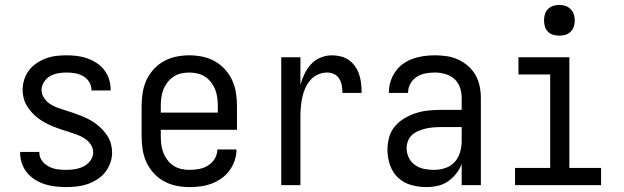

<svg xmlns="http://www.w3.org/2000/svg" viewBox="-20 -753 2540 781"><path d="M249 8Q227 8 205.5 5.5Q184 3 163 -3.5Q142 -10 123.5 -21.5Q105 -33 91 -49.5Q77 -66 69.5 -87Q62 -108 62 -130V-135H140V-132Q140 -114 151 -99Q162 -84 178.5 -75.5Q195 -67 213 -64.5Q231 -62 249 -62Q267 -62 285.5 -65Q304 -68 320 -76Q336 -84 347.5 -99.5Q359 -115 359 -133Q359 -151 349 -165.5Q339 -180 324.5 -189.5Q310 -199 294 -205Q278 -211 261.5 -216Q245 -221 228.5 -226.5Q212 -232 196 -238.5Q180 -245 165 -253Q150 -261 136 -271.5Q122 -282 110.5 -294.5Q99 -307 90 -321.5Q81 -336 76.5 -353Q72 -370 72 -387Q72 -408 78.5 -429Q85 -450 98 -467Q111 -484 129 -496Q147 -508 167 -515.5Q187 -523 208.5 -525.5Q230 -528 251 -528Q272 -528 293 -525.5Q314 -523 334 -516Q354 -509 372 -497.5Q390 -486 403 -469.5Q416 -453 423 -432.5Q430 -412 430 -391V-385H352V-388Q352 -405 342.5 -420Q333 -435 318 -443.5Q303 -452 285.5 -455Q268 -458 251 -458Q234 -458 216.5 -455Q199 -452 184 -443.5Q169 -435 159 -419.5Q149 -404 149 -387Q149 -370 159 -355Q169 -340 183 -330.5Q197 -321 213.5 -315Q230 -309 246.5 -304Q263 -299 279 -293.5Q295 -288 311 -281.5Q327 -275 342.5 -267Q358 -259 371.5 -248.5Q385 -238 397 -225.5Q409 -213 418 -198.5Q427 -184 431.5 -167Q436 -150 436 -133Q436 -111 428.5 -90Q421 -69 407.5 -52Q394 -35 375 -23Q356 -11 335.5 -4Q315 3 293 5.5Q271 8 249 8Z M750 8Q723 8 696.5 2.5Q670 -3 646.5 -16Q623 -29 604.5 -49.5Q586 -70 575 -94.5Q564 -119 560 -146Q556 -173 556 -200V-320Q556 -347 560 -374Q564 -401 575 -425.5Q586 -450 604.5 -470.5Q623 -491 646.5 -504Q670 -517 696.5 -522.5Q723 -528 750 -528Q777 -528 803.5 -522.5Q830 -517 853.5 -504Q877 -491 895.5 -470.5Q914 -450 925 -425.5Q936 -401 940 -374Q944 -347 944 -320V-225H634V-200Q634 -183 636 -166Q638 -149 644 -133Q650 -117 660.5 -103Q671 -89 685 -79.5Q699 -70 716 -66Q733 -62 750 -62Q770 -62 789.5 -65.5Q809 -69 826 -79.5Q843 -90 853.5 -107.5Q864 -125 864 -145H942Q942 -122 934.5 -100Q927 -78 913.5 -59.5Q900 -41 881 -27.5Q862 -14 840.5 -6Q819 2 796 5Q773 8 750 8ZM866 -295V-320Q866 -337 864 -354Q862 -371 856 -387Q850 -403 839.5 -417Q829 -431 815 -440.5Q801 -450 784 -454Q767 -458 750 -458Q733 -458 716 -454Q699 -450 685 -440.5Q671 -431 660.5 -417Q650 -403 644 -387Q638 -371 636 -354Q634 -337 634 -320V-295Z M1124 0V-520H1202V-408Q1208 -430 1218.5 -452Q1229 -474 1245 -491.5Q1261 -509 1283.5 -518.5Q1306 -528 1330 -528Q1348 -528 1366.5 -523.5Q1385 -519 1400 -508Q1415 -497 1425.5 -481.5Q1436 -466 1441.5 -448.5Q1447 -431 1449 -412.5Q1451 -394 1451 -375H1373Q1373 -390 1370.5 -404.5Q1368 -419 1360.5 -432Q1353 -445 1339.5 -451.5Q1326 -458 1311 -458Q1291 -458 1272.5 -449.5Q1254 -441 1241.5 -426Q1229 -411 1221 -392.5Q1213 -374 1209 -354.5Q1205 -335 1203.5 -315Q1202 -295 1202 -276V0Z M1714 8Q1683 8 1652.5 -0.5Q1622 -9 1599.5 -30Q1577 -51 1566.5 -81.5Q1556 -112 1556 -143Q1556 -168 1562.5 -193Q1569 -218 1585 -237.5Q1601 -257 1623 -270.5Q1645 -284 1669 -292Q1693 -300 1718 -303Q1743 -306 1769 -306H1858V-355Q1858 -376 1851 -397Q1844 -418 1828 -432Q1812 -446 1791 -452Q1770 -458 1749 -458Q1730 -458 1711 -454.5Q1692 -451 1675.5 -440.5Q1659 -430 1649.5 -413Q1640 -396 1640 -377V-375H1562V-378Q1562 -401 1569 -422.5Q1576 -444 1589 -462.5Q1602 -481 1620.5 -494Q1639 -507 1660.5 -514.5Q1682 -522 1704 -525Q1726 -528 1749 -528Q1773 -528 1797 -524.5Q1821 -521 1843 -511Q1865 -501 1883.5 -485Q1902 -469 1914 -448Q1926 -427 1931 -403Q1936 -379 1936 -355V0H1858V-86Q1850 -65 1835.5 -46.5Q1821 -28 1802 -15Q1783 -2 1760 3Q1737 8 1714 8ZM1746 -62Q1769 -62 1791.5 -69.5Q1814 -77 1829.5 -94Q1845 -111 1851.5 -134Q1858 -157 1858 -180V-236H1769Q1754 -236 1739 -234.5Q1724 -233 1709.5 -229.5Q1695 -226 1681 -220Q1667 -214 1656 -204Q1645 -194 1639.5 -179.5Q1634 -165 1634 -150Q1634 -130 1643 -111.5Q1652 -93 1668.5 -81.5Q1685 -70 1705 -66Q1725 -62 1746 -62Z M2075 0V-70H2218V-450H2089V-520H2296V-70H2425V0ZM2255 -608Q2242 -608 2230 -611.5Q2218 -615 2209 -624Q2200 -633 2196.5 -645Q2193 -657 2193 -670Q2193 -683 2196.5 -695Q2200 -707 2209 -716Q2218 -725 2230 -729Q2242 -733 2255 -733Q2268 -733 2280 -729Q2292 -725 2301 -716Q2310 -707 2314 -695Q2318 -683 2318 -670Q2318 -657 2314 -645Q2310 -633 2301 -624Q2292 -615 2280 -611.5Q2268 -608 2255 -608Z"/></svg>

Font: HulyMono
Style: Regular
Weight: 400
Monospace: yes
Designer: Belleve Invis
Foundry: Belleve Invis
Version: Version 33.2.5; ttfautohint (v1.8.4)